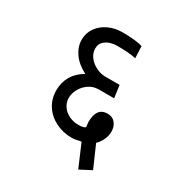

<svg xmlns="http://www.w3.org/2000/svg" viewBox="-166 -742 933 976"><g transform="rotate(30 300.0 -254.5)"><path d="M351.5 -23.5Q331.5 -19 321 -19Q267 -19 223.5 -40.8Q180 -62.5 155 -101.2Q130 -140 130 -189Q130 -285 216 -335Q164 -362 138.5 -399.5Q113 -437 113 -477Q113 -516.5 135 -547.5Q157 -578.5 194 -595.8Q231 -613 274 -613Q311.5 -613 344 -609.8Q376.5 -606.5 393 -600L396 -531Q355.5 -540 284 -540Q269 -540 248.8 -534.8Q228.5 -529.5 211.8 -514.5Q195 -499.5 195 -473Q195 -445 213 -422.2Q231 -399.5 257.8 -386.8Q284.5 -374 309 -374H395L405 -301H315Q283.5 -301 258 -283.8Q232.5 -266.5 218.2 -240.2Q204 -214 204 -188Q204 -162 218.5 -140.2Q233 -118.5 258.5 -105.8Q284 -93 316 -93Q343 -93 355 -102L352 -131Q352 -217 416 -217Q445 -217 461.5 -197Q478 -177 478 -147Q478 -124.5 468.2 -101.5Q458.5 -78.5 439 -59L495 69L428 104L372 -27Q364.5 -27 351.5 -23.5Z"/></g></svg>

Font: JuliaMono
Style: Italic
Weight: 400
Italic angle: -9°
Monospace: yes
Designer: cormullion
Foundry: corm
Version: Version 0.057; ttfautohint (v1.8.4)